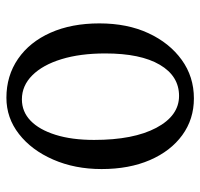

<svg xmlns="http://www.w3.org/2000/svg" viewBox="-33 -589 631 605"><g transform="rotate(90 282.5 -286.5)"><path d="M288.1 8.8Q218.8 8.8 165.5 -27.8Q112.3 -64.5 83 -130.4Q53.7 -196.3 53.7 -284.2Q53.7 -372.1 84.5 -438.5Q115.2 -504.9 168.5 -543.5Q221.7 -582 290 -582Q355.5 -582 405.8 -545.4Q456.1 -508.8 484.4 -443.4Q512.7 -377.9 512.7 -291Q512.7 -207 482.9 -138.7Q453.1 -70.3 402.3 -30.8Q351.6 8.8 288.1 8.8ZM293 -40Q332 -40 360.4 -67.4Q388.7 -94.7 404.8 -146Q420.9 -197.3 420.9 -267.6Q420.9 -391.6 382.8 -463.4Q344.7 -535.2 282.2 -535.2Q219.7 -535.2 184.1 -474.6Q148.4 -414.1 148.4 -302.7Q148.4 -223.6 166.5 -164.6Q184.6 -105.5 217.3 -72.8Q250 -40 293 -40Z"/></g></svg>

Font: Crimson Pro ExtraLight
Style: Regular
Weight: 400
Version: Version 1.002